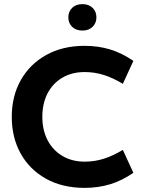

<svg xmlns="http://www.w3.org/2000/svg" viewBox="-20 -900 698 930"><path d="M37 0ZM390 10Q282 10 202.5 -34.5Q123 -79 80 -156.5Q37 -234 37 -334Q37 -434 80.5 -511.5Q124 -589 203.5 -633.5Q283 -678 390 -678Q456 -678 513.5 -660.5Q571 -643 626 -605L575 -494Q527 -523 482.5 -537Q438 -551 390 -551Q329 -551 282.5 -524Q236 -497 210.5 -448Q185 -399 185 -334Q185 -270 210.5 -221Q236 -172 282.5 -144.5Q329 -117 390 -117Q438 -117 482.5 -131Q527 -145 575 -174L626 -63Q571 -25 513.5 -7.5Q456 10 390 10ZM379 -752Q348 -752 329.5 -770Q311 -788 311 -816Q311 -844 329.5 -862Q348 -880 379 -880Q410 -880 428.5 -862Q447 -844 447 -816Q447 -788 428.5 -770Q410 -752 379 -752Z"/></svg>

Font: Gantari
Style: Bold
Weight: 700
Designer: Anugrah Pasau
Foundry: Lafontype
Version: Version 1.000; ttfautohint (v1.6)